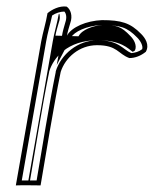

<svg xmlns="http://www.w3.org/2000/svg" viewBox="-20 -550 467 582"><path d="M28 12C54 11 77 12 103 12C123 -103 141 -220 164 -332C178 -376 221 -413 274 -413C336 -413 337 -387 372 -374C390 -374 407 -381 422 -393C434 -414 420 -435 408 -447C375 -481 347 -489 289 -489C242 -487 197 -468 183 -442C185 -454 189 -467 193 -480C201 -502 194 -522 182 -530C160 -533 137 -521 124 -510C119 -480 110 -452 105 -425ZM46 -3 120 -425C124 -449 132 -475 138 -503C148 -510 163 -515 175 -515C181 -509 183 -496 178 -482C174 -468 170 -455 168 -442L152 -353L196 -437C204 -453 242 -472 287 -474C344 -474 365 -468 396 -436C407 -425 414 -410 411 -401C401 -393 389 -390 378 -389C352 -400 341 -428 276 -428C215 -428 165 -385 149 -334V-333V-332C127 -224 110 -113 91 -3ZM66 -3H71C90 -112 107 -225 129 -332V-333C142 -375 184 -428 276 -428C347 -428 368 -403 382 -393C384 -394 387 -395 389 -397C396 -412 386 -430 376 -440C346 -472 332 -474 289 -474C263 -472 229 -461 218 -440L148 -442C150 -454 154 -467 158 -481C162 -491 162 -500 160 -508C159 -508 159 -508 158 -507C153 -478 144 -450 140 -425Z"/></svg>

Font: Snowfall
Style: EcoObl
Weight: 400
Designer: Jasper
Foundry: Cannot Into Space Fonts
Version: Version 0.9